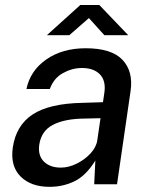

<svg xmlns="http://www.w3.org/2000/svg" viewBox="-20 -714 593 744"><path d="M172 10Q100 10 59.8 -30Q19.5 -70 29.5 -142Q42 -228 106.5 -270.5Q171 -313 299.5 -315.5L379 -318L384.5 -355.5Q391 -401.5 366.8 -426.2Q342.5 -451 295.5 -450.5Q258 -450 223 -430.2Q188 -410.5 173 -369H82.5Q97 -440 159.2 -483.5Q221.5 -527 312 -527Q412.5 -527 454.8 -482Q497 -437 486 -361.5L433.5 0H345L349.5 -92Q313 -33 268.5 -11.5Q224 10 172 10ZM215.5 -64.5Q246 -64.5 277 -79.8Q308 -95 330.5 -119.2Q353 -143.5 357 -170.5L369.5 -256L304.5 -254.5Q230 -253.5 185 -230.2Q140 -207 132 -152.5Q126.5 -111 150.2 -87.8Q174 -64.5 215.5 -64.5ZM161.5 -577.5 291 -694.5H365L477 -577.5H384.5L324.5 -644L248.5 -577.5Z"/></svg>

Font: Public Sans Medium
Style: Italic
Weight: 500
Italic angle: -8°
Designer: The Public Sans project authors (U.S. Web Design System). Libre Franklin designed by Pablo Impallari and Rodrigo Fuenzal
Version: Version 1.007; ttfautohint (v1.8.1) -l 8 -r 50 -G 200 -x 14 